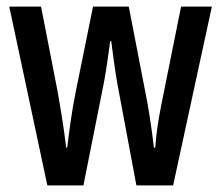

<svg xmlns="http://www.w3.org/2000/svg" viewBox="-20 -560 669 580"><path d="M334 -310 392 0H503L620 -540H527L467 -242C457 -192 451 -147 449 -114H445C437 -181 428 -239 419 -282L369 -540H261L209 -284C196 -219 189 -163 183 -114H180C173 -172 163 -234 153 -289L104 -540H8L123 0H232L294 -311C301 -347 307 -394 313 -436H316C321 -397 327 -350 334 -310Z"/></svg>

Font: Noto Sans Myanmar UI ExtraCondensed Medium
Style: Regular
Weight: 500
Width: 2
Designer: Monotype Design Team
Foundry: Monotype Imaging Inc.
Version: Version 2.103